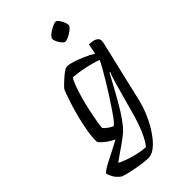

<svg xmlns="http://www.w3.org/2000/svg" viewBox="-336 -812 1097 1097"><g transform="rotate(-45 212.0 -263.5)"><path d="M173 200Q162 200 139 197.5Q116 195 88.5 190Q61 185 35 179Q9 173 -9 166Q-35 147 -46.5 125Q-58 103 -60 91Q-57 85 -40.5 74Q-24 63 2 50Q28 37 58 21.5Q88 6 116 -9Q96 -18 77 -31Q58 -44 45.5 -56.5Q33 -69 31 -75Q30 -112 37.5 -157Q45 -202 56.5 -247Q68 -292 80 -330Q92 -368 101.5 -393Q111 -418 114 -422Q121 -430 134 -442.5Q147 -455 162.5 -468.5Q178 -482 192 -491Q206 -500 214 -500Q232 -500 259.5 -491.5Q287 -483 319 -469Q351 -455 380 -438L392 -500Q400 -500 411.5 -499Q423 -498 434 -494Q445 -490 452 -482.5Q459 -475 459 -462Q459 -461 458.5 -455.5Q458 -450 456 -442L368 -67Q359 -31 344 6.5Q329 44 309 78.5Q289 113 266.5 140.5Q244 168 220 184Q196 200 173 200ZM208 145Q230 118 251 70.5Q272 23 290 -42L343 -233Q350 -257 356.5 -276.5Q363 -296 367 -301L362 -304Q337 -258 309.5 -207.5Q282 -157 253.5 -110.5Q225 -64 195 -28Q184 -14 161.5 4Q139 22 113 40Q87 58 65 73Q43 88 32 97Q46 105 77 116.5Q108 128 144 136Q180 144 208 145ZM163 -71Q167 -71 182 -89Q197 -107 217.5 -137.5Q238 -168 261.5 -204Q285 -240 307 -276.5Q329 -313 347 -344.5Q365 -376 373 -394Q329 -410 283 -419.5Q237 -429 195 -432Q184 -419 172 -386.5Q160 -354 148.5 -312.5Q137 -271 128 -229Q119 -187 113.5 -154.5Q108 -122 108 -110Q117 -97 136 -84Q155 -71 163 -71ZM309 -606Q301 -606 291 -617.5Q281 -629 273.5 -644Q266 -659 266 -670Q266 -678 276 -688Q286 -698 300 -706.5Q314 -715 327.5 -721Q341 -727 348 -727Q357 -727 366 -715Q375 -703 382 -687.5Q389 -672 389 -661Q389 -653 379.5 -643.5Q370 -634 356.5 -625.5Q343 -617 330 -611.5Q317 -606 309 -606Z"/></g></svg>

Font: Texturina 12pt Light
Style: Italic
Weight: 300
Italic angle: -11°
Designer: Guillermo Torres Carreño
Foundry: Omnibus-Type
Version: Version 1.002